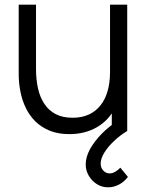

<svg xmlns="http://www.w3.org/2000/svg" viewBox="-20 -560 634 821"><path d="M442.5 241Q415.5 241 394 227.2Q372.5 213.5 359.5 191.2Q346.5 169 346.5 143.5Q346.5 111 365.2 77.2Q384 43.5 415 12Q446 -19.5 484.5 -44L524 0Q493.5 18.5 467.8 42.8Q442 67 426.2 92.5Q410.5 118 410.5 139.5Q410.5 158 422 169.8Q433.5 181.5 448.5 181.5Q460 181.5 472.2 174.8Q484.5 168 494.5 157L527 196.5Q510 218.5 487.8 229.8Q465.5 241 442.5 241ZM276.5 13.5Q228 13.5 191.8 -1.5Q155.5 -16.5 130.2 -42Q105 -67.5 89.5 -100.2Q74 -133 67 -169.8Q60 -206.5 60 -243V-540H134V-264.5Q134 -220 142.5 -182Q151 -144 169.8 -115.8Q188.5 -87.5 218.2 -72Q248 -56.5 290.5 -56.5Q329.5 -56.5 359.2 -70Q389 -83.5 409.2 -108.8Q429.5 -134 440 -170.2Q450.5 -206.5 450.5 -252L502.5 -240.5Q502.5 -157.5 473.5 -101Q444.5 -44.5 393.5 -15.5Q342.5 13.5 276.5 13.5ZM458 0V-133H450.5V-540H524V0Z"/></svg>

Font: Manrope ExtraLight
Style: Regular
Weight: 400
Version: Version 4.504